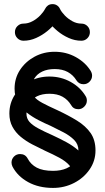

<svg xmlns="http://www.w3.org/2000/svg" viewBox="-20 -918 515 942"><path d="M41.2 -100.8Q36.5 -111 36.5 -120.2Q36.5 -137.5 48.6 -149.9Q60.8 -162.2 78.5 -162.2Q104 -162.2 115.8 -140Q130.8 -111.2 160.4 -95.5Q190 -79.8 240.2 -79.8Q278.5 -79.8 306.5 -92.2Q334.5 -104.8 349.6 -127.6Q364.8 -150.5 364.8 -179.8Q364.8 -210.2 344 -231.2Q323.2 -252.2 291.9 -268.6Q260.5 -285 228.5 -300.5Q199.2 -313 168.2 -329Q137.2 -345 110.8 -366Q84.2 -387 67.9 -415.5Q51.5 -444 51.5 -483.2Q51.5 -534 78.1 -574.8Q104.8 -615.5 149.5 -639.8Q194.2 -664 248.2 -664Q304.8 -664 351.8 -638Q398.8 -612 425 -570Q431.8 -558.5 431.8 -546.8Q431.8 -530.2 419.6 -517.5Q407.5 -504.8 390 -504.8Q367 -504.8 355 -523.8Q339 -550 312.6 -564.6Q286.2 -579.2 248.2 -579.2Q212.8 -579.2 187.2 -567Q161.8 -554.8 148.6 -533Q135.5 -511.2 135.5 -483.2Q135.5 -459.2 147.6 -443.8Q159.8 -428.2 187.2 -413.4Q214.8 -398.5 262 -377.2Q315 -352.5 357.5 -326.4Q400 -300.2 424.2 -265.8Q448.5 -231.2 448.5 -179.8Q448.5 -128.5 419.6 -86.6Q390.8 -44.8 343.4 -20.4Q296 4 240.2 4Q170 4 118.1 -24.5Q66.2 -53 41.2 -100.8ZM338.2 -58Q338.2 -87 320.2 -107.1Q302.2 -127.2 271.5 -143.9Q240.8 -160.5 202.8 -177.5Q169.8 -193.2 138.2 -209.6Q106.8 -226 81.5 -247Q56.2 -268 41.1 -296Q26 -324 26 -360.8Q26 -411.8 52.6 -452.5Q79.2 -493.2 123.6 -517.9Q168 -542.5 222.5 -542.5Q279 -542.5 326.5 -516.2Q374 -490 400 -446.5Q406.2 -437.2 406.2 -424.5Q406.2 -407.8 393.6 -395Q381 -382.2 364.2 -382.2Q339.8 -382.2 328.5 -403Q312.8 -429 286.8 -443.5Q260.8 -458 222.5 -458Q187 -458 161.9 -445.8Q136.8 -433.5 123.2 -411.8Q109.8 -390 109.8 -360.8Q109.8 -336.8 124.5 -320.1Q139.2 -303.5 167.2 -288.4Q195.2 -273.2 236.5 -255Q273 -238.2 305.9 -220.4Q338.8 -202.5 364 -180.4Q389.2 -158.2 404 -128.2ZM200.8 -873.8Q206.2 -884.8 215.2 -891.2Q224.2 -897.8 238 -897.8Q250.8 -897.8 260.2 -891.2Q269.8 -884.8 274.5 -873.8Q281.8 -859 297.9 -842.2Q314 -825.5 335.1 -813.9Q356.2 -802.2 379.2 -802.2Q396.8 -802.2 408.9 -790Q421 -777.8 421 -760.2Q421 -742.8 408.9 -730.5Q396.8 -718.2 379.2 -718.2Q347 -718.2 317 -731.8Q287 -745.2 262.9 -765.2Q238.8 -785.2 223.5 -805.2H251.8Q236.2 -785.2 211.8 -765.2Q187.2 -745.2 157.4 -731.8Q127.5 -718.2 95.2 -718.2Q77.8 -718.2 65.5 -730.5Q53.2 -742.8 53.2 -760.2Q53.2 -777.8 65.5 -790Q77.8 -802.2 95.2 -802.2Q118 -802.2 139.5 -813.9Q161 -825.5 177.1 -842.2Q193.2 -859 200.8 -873.8Z"/></svg>

Font: Libertine-Super Thin
Style: Regular
Weight: 100
Designer: Bastien Sozeau
Foundry: NBR — Bastien Sozeau
Version: Version 2.003;gftools[0.9.33]